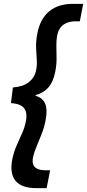

<svg xmlns="http://www.w3.org/2000/svg" viewBox="-20 -832 453 998"><path d="M169.9 146Q91.5 146 60.6 107.7Q29.8 69.4 43.7 -3.1Q51.5 -41.8 66 -74.6Q80.4 -107.4 94.4 -138.5Q108.5 -169.6 114.7 -202Q119.9 -228.6 115.2 -248.9Q110.5 -269.3 92 -281.5Q73.4 -293.7 37 -296L47 -377.4Q99.7 -381.2 129.5 -404.5Q159.2 -427.8 167.2 -465Q173.3 -491.1 171.1 -520.6Q168.9 -550.1 167.6 -584.3Q166.3 -618.6 174.1 -658.5Q181.7 -697 197.2 -725.8Q212.8 -754.5 236.2 -773.6Q259.5 -792.8 290.4 -802.4Q321.4 -812 359.9 -812H412.5L394.9 -721.2H370.4Q357.9 -721.2 343.7 -718.4Q329.5 -715.5 316 -707.7Q302.4 -699.9 292 -685Q281.6 -670.2 277 -646.6Q272.4 -622.5 273.1 -592.1Q273.9 -561.8 274 -527.7Q274.2 -493.6 266.9 -457.8Q256.1 -403.9 230 -375.8Q204 -347.6 165 -337.8V-333.9Q202 -323.9 214.8 -292.6Q227.7 -261.3 216.9 -206.4Q209.8 -169.1 196 -134.3Q182.3 -99.5 169.6 -69.3Q156.8 -39.1 151.9 -15.6Q147 8.4 152.8 23.4Q158.6 38.4 174.7 45.7Q190.8 52.9 216.3 52.9H240.6L222.3 146Z"/></svg>

Font: Reddit Sans
Style: Italic
Weight: 400
Italic angle: -11.25°
Designer: Stephen Hutchings
Version: Version 1.013